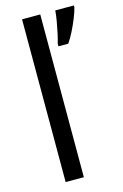

<svg xmlns="http://www.w3.org/2000/svg" viewBox="-117 -813 555 866"><g transform="rotate(-15 160.0 -380.0)"><path d="M163 0H78V-760H163ZM320 -751Q315 -731 304 -703.5Q293 -676 279 -648Q265 -620 251 -600H205V-612Q210 -628 216 -655.5Q222 -683 227 -712Q232 -741 233 -760H320Z"/></g></svg>

Font: Noto Sans Myanmar SemiCondensed
Style: Regular
Weight: 400
Width: 4
Designer: Monotype Design Team
Foundry: Monotype Imaging Inc.
Version: Version 2.107; ttfautohint (v1.8.4.7-5d5b)